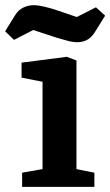

<svg xmlns="http://www.w3.org/2000/svg" viewBox="-63 -727 429 747"><path d="M23.1 0V-55.1L102.5 -69.1V-408.9L20.9 -425V-483.3L197.2 -506L234.5 -491.7V-69.1L304.2 -55.1V0ZM237.7 -562.8Q219.8 -562.8 199 -568.6Q178.3 -574.4 158.5 -580L66.2 -610.3L-8.4 -571.8L-43 -605.3L-4.6 -667.2Q8.4 -688.5 27.9 -697.7Q47.4 -706.9 68.8 -706.9Q83.8 -706.9 105.6 -701.9Q127.5 -696.9 146.5 -691.1L235.8 -660.8L310.4 -698.6L346 -666L306.8 -603.3Q294.6 -582.6 277.3 -572.7Q259.9 -562.8 237.7 -562.8Z"/></svg>

Font: Faustina Light
Style: Regular
Weight: 300
Designer: Alfonso Garcia
Foundry: http://www.omnibus-type.com
Version: Version 1.200